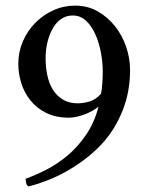

<svg xmlns="http://www.w3.org/2000/svg" viewBox="-20 -656 527 682"><path d="M339 -323Q342 -340 343.5 -360.5Q345 -381 345 -401Q345 -434 338.5 -469Q332 -504 319 -533.5Q306 -563 286 -582Q266 -601 238 -601Q217 -601 199.5 -590Q182 -579 169.5 -558.5Q157 -538 149.5 -510Q142 -482 142 -449Q142 -418 148 -389Q154 -360 167.5 -338Q181 -316 203 -302.5Q225 -289 256 -289Q274 -289 296.5 -295Q319 -301 339 -323ZM71 -21Q107 -34 146 -54Q185 -74 221 -104.5Q257 -135 286 -177.5Q315 -220 330 -277Q307 -259 277.5 -248.5Q248 -238 225 -238Q178 -238 144 -255Q110 -272 88 -299.5Q66 -327 55.5 -361Q45 -395 45 -429Q45 -471 61 -508.5Q77 -546 105 -574.5Q133 -603 169.5 -619.5Q206 -636 247 -636Q291 -636 326.5 -616Q362 -596 388 -563.5Q414 -531 428 -490Q442 -449 442 -407Q442 -329 415 -262Q388 -195 342 -145Q314 -115 281 -90Q248 -65 213.5 -46Q179 -27 145 -14Q111 -1 82 6Q75 4 73 -6Q71 -16 71 -21Z"/></svg>

Font: Vermiglione Medium
Style: Regular
Weight: 500
Version: Version 1.000